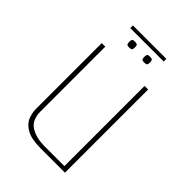

<svg xmlns="http://www.w3.org/2000/svg" viewBox="-185 -688 767 767"><g transform="rotate(45 198.5 -304.0)"><path d="M191 0Q137 0 110 -15.5Q83 -31 74 -53.5Q65 -76 65 -98V-470H85V-105Q85 -56 116 -36.5Q147 -17 196 -17H307V-470H327V0ZM239 -535Q228 -535 226 -539.5Q224 -544 224 -551Q224 -559 226 -563.5Q228 -568 239 -568Q252 -568 254 -563.5Q256 -559 256 -551Q256 -544 254 -539.5Q252 -535 239 -535ZM155 -535Q143 -535 141 -539.5Q139 -544 139 -551Q139 -559 141 -563.5Q143 -568 155 -568Q167 -568 169 -563.5Q171 -559 171 -551Q171 -544 169 -539.5Q167 -535 155 -535ZM103 -593V-608H292V-593Z"/></g></svg>

Font: Smooch Sans Thin
Style: Regular
Weight: 100
Designer: Robert E. Leuschke
Foundry: Robert E. Leuschke
Version: Version 1.010